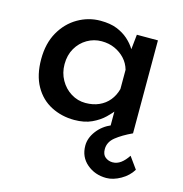

<svg xmlns="http://www.w3.org/2000/svg" viewBox="-99 -528 795 836"><g transform="rotate(15 298.5 -109.5)"><path d="M253 10Q196 10 148.5 -14.5Q101 -39 73.5 -88Q46 -137 46 -209Q46 -280 75 -331Q104 -382 151.5 -409.5Q199 -437 253 -437Q297 -437 327 -425Q357 -413 378.5 -394Q400 -375 414 -352L421 -419H516V0Q471 21 443 43.5Q415 66 415 98Q415 123 429.5 134Q444 145 462 145Q482 145 499 132.5Q516 120 531 97L569 150Q551 180 517.5 199Q484 218 453 218Q402 218 365.5 187Q329 156 329 105Q329 71 353 39Q377 7 417 -10L426 5L413 18V-105L421 -80Q409 -64 387 -42.5Q365 -21 332 -5.5Q299 10 253 10ZM281 -74Q315 -74 342 -86Q369 -98 387 -120Q405 -142 413 -172V-259Q405 -287 386 -307.5Q367 -328 340.5 -340Q314 -352 281 -352Q246 -352 216 -334.5Q186 -317 168 -286Q150 -255 150 -214Q150 -175 168 -143Q186 -111 216 -92.5Q246 -74 281 -74Z"/></g></svg>

Font: Josefin Sans Medium
Style: Regular
Weight: 500
Designer: Santiago Orozco
Foundry: Typemade
Version: Version 2.001